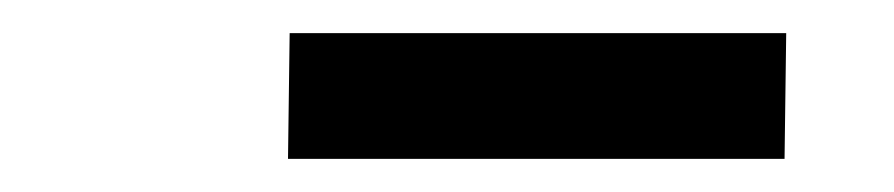

<svg xmlns="http://www.w3.org/2000/svg" viewBox="-20 -728 540 116"><path d="M154 -632 155 -708H455L454 -632Z"/></svg>

Font: Iosevka SS18
Style: Bold Italic
Weight: 700
Italic angle: -9°
Monospace: yes
Designer: Belleve Invis
Foundry: Belleve Invis
Version: Version 25.1.1; ttfautohint (v1.8.4)